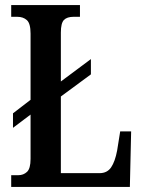

<svg xmlns="http://www.w3.org/2000/svg" viewBox="-20 -734 562 754"><path d="M24 0V-46H52Q72 -46 86 -59Q100 -72 100 -110V-284L31 -232V-289L100 -342V-602Q100 -642 85.5 -655Q71 -668 48 -668H24V-714H294V-668H269Q243 -668 231 -655.5Q219 -643 219 -606V-414L337 -502V-442L219 -355V-54H371Q401 -54 416.5 -77Q432 -100 440 -143L452 -218H495L490 0Z"/></svg>

Font: Noto Serif Tamil ExtraCondensed SemiBold
Style: Regular
Weight: 600
Width: 2
Designer: Indian Type Foundry, Tom Grace, and the Monotype Design Team
Foundry: Monotype Imaging Inc.
Version: Version 2.004; ttfautohint (v1.8.4.7-5d5b)